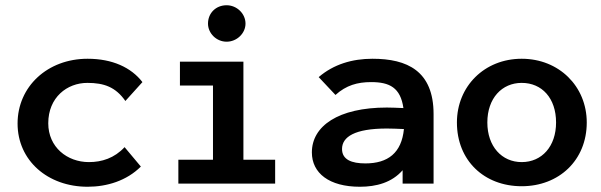

<svg xmlns="http://www.w3.org/2000/svg" viewBox="-20 -700 2292 732"><path d="M314 12C388 12 463 -11 517 -65L455 -139C416 -97 368 -82 319 -82C236 -82 164 -139 164 -230C164 -329 236 -384 313 -384C377 -384 421 -368 458 -315L523 -387C480 -443 408 -476 314 -476C161 -476 47 -370 47 -229C47 -88 162 12 314 12Z M844 -541C883 -541 916 -573 916 -610C916 -648 883 -680 844 -680C803 -680 773 -650 773 -610C773 -573 805 -541 844 -541ZM660 0H1029V-91H908V-465H666V-374H792V-91H660Z M1352 12C1415 12 1474 -4 1515 -51V0H1633V-265C1633 -430 1532 -476 1400 -476C1323 -476 1252 -455 1195 -406L1259 -338C1300 -375 1343 -387 1395 -387C1465 -387 1507 -366 1518 -288C1494 -289 1471 -290 1455 -290C1269 -290 1169 -219 1169 -119C1169 -40 1235 12 1352 12ZM1284 -132C1284 -178 1332 -210 1455 -210C1472 -210 1497 -209 1520 -208C1511 -117 1459 -77 1373 -77C1321 -77 1284 -91 1284 -132Z M1969 10C2111 10 2217 -89 2217 -233C2217 -371 2111 -476 1969 -476C1827 -476 1722 -371 1722 -233C1722 -88 1826 10 1969 10ZM1969 -82C1893 -82 1838 -142 1838 -233C1838 -326 1894 -384 1969 -384C2046 -384 2100 -326 2100 -233C2100 -142 2046 -82 1969 -82Z"/></svg>

Font: Inconsolata SemiExpanded
Style: Bold
Weight: 700
Width: 6
Monospace: yes
Designer: Raph Levien, Cyreal, Brenton Simpson
Foundry: Raph Levien, Cyreal, Google
Version: Version 3.100